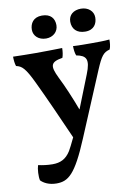

<svg xmlns="http://www.w3.org/2000/svg" viewBox="-97 -714 746 1028"><g transform="rotate(-10 276.0 -200.5)"><path d="M206 -525C244 -525 272 -551 272 -586C272 -622 252 -650 204 -650C157 -650 138 -618 138 -584C138 -551 165 -525 206 -525ZM419 -525C467 -525 484 -558 484 -591C484 -625 455 -650 416 -650C376 -650 348 -628 348 -591C348 -552 372 -525 419 -525ZM439 -458C404 -458 371 -458 340 -460C340 -442 342 -423 348 -408C401 -398 418 -377 386 -298L317 -124C316 -123 316 -121 315 -120C292 -182 260 -258 235 -307C201 -377 207 -397 273 -408C278 -421 281 -441 281 -460C240 -459 179 -458 138 -458C97 -458 52 -459 14 -460C14 -442 16 -422 21 -408C52 -401 69 -387 110 -301C149 -220 208 -88 256 21C240 54 228 79 221 90C196 130 165 144 123 144C95 144 68 140 45 135C38 156 36 196 41 217C56 233 85 249 126 249C190 249 230 219 306 37L453 -313C482 -381 495 -399 530 -408C537 -424 538 -445 538 -461C508 -458 475 -458 439 -458Z"/></g></svg>

Font: Vollkorn Semibold
Style: Regular
Weight: 600
Designer: Friedrich Althausen
Foundry: Friedrich Althausen
Version: Version 4.015;PS 004.015;hotconv 1.0.88;makeotf.lib2.5.64775